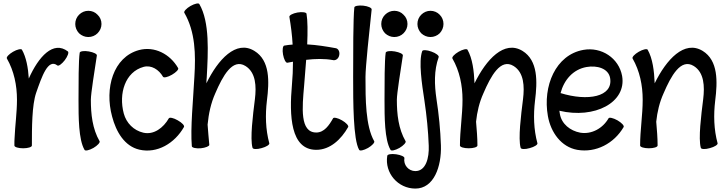

<svg xmlns="http://www.w3.org/2000/svg" viewBox="-20 -849 4238 1120"><path d="M166 0C166 -104 166 -235 191 -308C224 -402 260 -510 315 -467C322 -462 341 -476 358 -498C375 -521 383 -543 376 -549C291 -614 205 -519 148 -391C144 -454 133 -515 108 -559C104 -566 80 -561 56 -547C32 -533 16 -516 20 -508C62 -435 79 -351 79 -267C79 -192 68 -117 65 -43C64 -31 64 -20 64 -8V-7C64 -6 64 -5 64 -3C64 -3 64 -1 64 0C64 9 87 16 115 16C143 16 166 9 166 0Z M572 -709C572 -730 564 -749 549 -763C535 -778 516 -786 495 -786C475 -786 456 -778 441 -763C427 -749 419 -730 419 -709C419 -689 427 -670 441 -655C456 -641 475 -633 495 -633C516 -633 535 -641 549 -655C564 -670 572 -689 572 -709ZM445 -542C438 -498 438 -359 438 -267C438 -167 438 -34 473 25C477 33 500 28 525 14C549 0 565 -18 561 -25C519 -98 510 -183 510 -267C510 -304 532 -439 545 -525C547 -534 526 -544 498 -549C470 -554 447 -550 445 -542Z M1019 -452C972 -534 881 -581 791 -557C640 -516 589 -334 634 -169C657 -81 706 4 793 24C897 48 999 -13 1053 -108C1058 -116 1042 -133 1017 -147C993 -161 970 -166 965 -159C933 -103 877 -61 816 -75C760 -88 717 -131 702 -187C671 -303 710 -430 818 -459C863 -471 907 -443 931 -401C936 -394 959 -399 983 -413C1007 -427 1024 -444 1019 -452Z M1055 -775C1120 -663 1122 -530 1114 -402C1107 -266 1090 -103 1099 4C1100 13 1123 18 1151 16C1179 13 1201 4 1201 -4C1197 -44 1194 -83 1191 -122C1197 -185 1210 -247 1236 -305C1279 -405 1336 -511 1412 -464C1473 -426 1476 -345 1467 -271C1455 -176 1438 -42 1453 13C1455 22 1479 23 1506 15C1533 8 1553 -5 1551 -13C1529 -94 1527 -179 1537 -262C1551 -373 1556 -496 1464 -552C1357 -618 1251 -501 1184 -363C1184 -375 1185 -386 1186 -398C1194 -544 1204 -720 1143 -825C1139 -833 1116 -828 1091 -814C1067 -800 1051 -782 1055 -775Z M1656 -483C1667 -485 1678 -487 1689 -489C1689 -444 1687 -400 1683 -355C1667 -175 1674 25 1825 25C1906 25 1970 -36 2011 -108C2015 -116 1999 -133 1975 -147C1951 -161 1927 -166 1923 -159C1900 -118 1871 -76 1825 -76C1728 -76 1743 -223 1754 -349C1758 -395 1762 -448 1766 -500C1819 -506 1872 -508 1925 -498C1941 -496 1956 -509 1959 -528C1963 -548 1953 -566 1938 -568C1883 -578 1827 -587 1772 -590C1775 -663 1775 -729 1768 -769C1767 -777 1743 -781 1715 -776C1688 -771 1667 -760 1668 -751C1677 -698 1684 -644 1687 -589C1670 -588 1654 -586 1638 -583C1630 -582 1626 -558 1631 -531C1636 -503 1647 -482 1656 -483Z M2047 -806C2040 -743 2040 -535 2040 -400C2040 -255 2040 -34 2075 25C2079 33 2102 28 2127 14C2151 0 2167 -18 2163 -25C2112 -114 2112 -272 2112 -400C2112 -459 2134 -663 2148 -794C2149 -803 2127 -813 2099 -816C2071 -819 2048 -814 2047 -806Z M2357 -709C2357 -730 2349 -749 2334 -763C2320 -778 2301 -786 2280 -786C2260 -786 2241 -778 2226 -763C2212 -749 2204 -730 2204 -709C2204 -689 2212 -670 2226 -655C2241 -641 2260 -633 2280 -633C2301 -633 2320 -641 2334 -655C2349 -670 2357 -689 2357 -709ZM2230 -542C2223 -498 2223 -359 2223 -267C2223 -167 2223 -34 2258 25C2262 33 2285 28 2310 14C2334 0 2350 -18 2346 -25C2304 -98 2295 -183 2295 -267C2295 -304 2317 -439 2330 -525C2332 -534 2311 -544 2283 -549C2255 -554 2232 -550 2230 -542Z M2567 -709C2567 -730 2559 -749 2545 -763C2531 -778 2511 -786 2491 -786C2471 -786 2452 -778 2437 -763C2423 -749 2415 -730 2415 -709C2415 -689 2423 -670 2437 -655C2452 -641 2471 -633 2491 -633C2511 -633 2531 -641 2545 -655C2559 -670 2567 -689 2567 -709ZM2443 -551C2421 -490 2441 -358 2456 -261C2469 -174 2478 -84 2481 1C2484 73 2464 149 2403 149C2363 149 2332 113 2339 73C2340 65 2319 55 2291 51C2263 47 2240 51 2239 60C2223 160 2301 251 2403 251C2511 251 2556 123 2552 -1C2549 -90 2540 -182 2526 -272C2514 -354 2511 -438 2539 -516C2542 -524 2523 -539 2497 -548C2470 -558 2446 -559 2443 -551Z M2619 -508C2661 -435 2678 -351 2678 -267C2678 -178 2663 -89 2663 0C2663 9 2686 16 2714 16C2742 16 2765 9 2765 0C2765 -46 2761 -92 2757 -139C2763 -196 2776 -252 2800 -305C2843 -405 2900 -511 2976 -464C3037 -426 3040 -345 3031 -271C3019 -176 3002 -42 3017 13C3019 22 3043 23 3070 15C3097 8 3117 -5 3115 -13C3093 -94 3091 -179 3101 -262C3115 -373 3119 -496 3028 -552C2921 -617 2816 -502 2748 -363C2745 -436 2736 -508 2707 -559C2703 -566 2679 -561 2655 -547C2631 -533 2615 -516 2619 -508Z M3618 -108C3622 -116 3606 -133 3582 -147C3557 -161 3534 -166 3530 -159C3496 -100 3431 -64 3365 -75C3306 -86 3256 -126 3246 -184C3245 -190 3244 -197 3243 -203C3448 -154 3636 -251 3609 -406C3590 -510 3489 -577 3383 -558C3221 -529 3145 -347 3176 -172C3193 -76 3254 8 3347 25C3456 44 3562 -12 3618 -108ZM3401 -458C3463 -469 3529 -450 3539 -394C3558 -283 3407 -257 3250 -306C3270 -383 3323 -444 3401 -458Z M3670 -508C3712 -435 3729 -351 3729 -267C3729 -178 3714 -89 3714 0C3714 9 3737 16 3765 16C3793 16 3816 9 3816 0C3816 -46 3812 -92 3808 -139C3814 -196 3827 -252 3851 -305C3894 -405 3951 -511 4027 -464C4088 -426 4091 -345 4082 -271C4070 -176 4053 -42 4068 13C4070 22 4094 23 4121 15C4148 8 4168 -5 4166 -13C4144 -94 4142 -179 4152 -262C4166 -373 4170 -496 4079 -552C3972 -617 3867 -502 3799 -363C3796 -436 3787 -508 3758 -559C3754 -566 3730 -561 3706 -547C3682 -533 3666 -516 3670 -508Z"/></svg>

Font: Nupuram Condensed Medium
Style: Regular
Weight: 500
Width: 3
Designer: Santhosh Thottingal (santhosh.thottingal@gmail.com)
Foundry: SMC
Version: Version 1.000